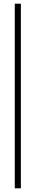

<svg xmlns="http://www.w3.org/2000/svg" viewBox="-20 -810 193 1040"><path d="M93 -790V210H60V-790Z"/></svg>

Font: Georama SemiCondensed ExtraLight
Style: Regular
Weight: 200
Width: 4
Designer: Jean-Baptiste Levee
Foundry: Production Type
Version: Version 1.000